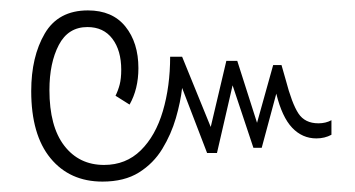

<svg xmlns="http://www.w3.org/2000/svg" viewBox="-20 -427 683 369"><path d="M177 -78Q114 -78 77 -123Q40 -168 40 -252Q40 -318 66 -362.5Q92 -407 149 -407Q196 -407 221 -376Q246 -345 246 -296Q246 -256 229 -226L202 -243Q207 -253 210 -264.5Q213 -276 213 -293Q213 -330 196 -352.5Q179 -375 148 -375Q111 -375 93 -340.5Q75 -306 75 -254Q75 -184 103.5 -147Q132 -110 180 -110Q222 -110 250.5 -138Q279 -166 293 -213.5Q307 -261 307 -318H330L385 -183L415 -310H436L474 -191L505 -302H521L529 -274Q541 -228 553.5 -209Q566 -190 592 -190Q606 -190 617 -196V-168Q604 -161 588 -161Q561 -161 541.5 -181.5Q522 -202 511 -247L483 -143H467L427 -263L397 -133H378L330 -258Q327 -231 318 -200Q309 -169 292 -141Q275 -113 247 -95.5Q219 -78 177 -78Z"/></svg>

Font: Noto Sans Thai UI Cond ExtLt
Style: Regular
Weight: 200
Width: 3
Designer: Monotype Design Team
Foundry: Monotype Imaging Inc.
Version: Version 2.000; ttfautohint (v1.8.4.7-5d5b)